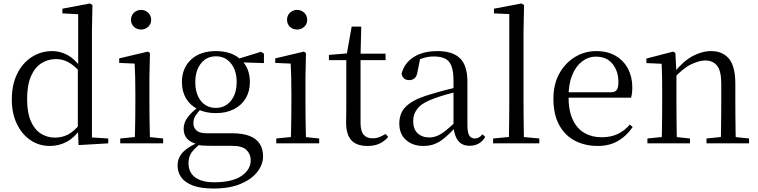

<svg xmlns="http://www.w3.org/2000/svg" viewBox="-20 -825 4365 1105"><path d="M267 15Q204 15 154.5 -19Q105 -53 76.5 -113Q48 -173 48 -252Q48 -338 79 -400.5Q110 -463 163 -497Q216 -531 281 -531Q325 -531 366.5 -509.5Q408 -488 444 -438H453L441 -411Q405 -450 372.5 -467.5Q340 -485 303 -485Q257 -485 219 -461.5Q181 -438 158.5 -387Q136 -336 136 -254Q136 -178 157 -129Q178 -80 214.5 -56.5Q251 -33 296 -33Q337 -33 371 -50.5Q405 -68 439 -110L452 -82H442Q409 -33 364 -9Q319 15 267 15ZM432 10 428 -89V-92V-431L430 -440V-743L339 -748V-775L498 -805L512 -796L509 -644V-34L603 -28V0Z M672 0V-28L782 -39H813L919 -28V0ZM755 0Q756 -24 757 -65Q758 -106 758.5 -150.5Q759 -195 759 -229V-289Q759 -340 758 -381Q757 -422 755 -459L666 -463V-489L831 -528L843 -520L840 -380V-229Q840 -195 840.5 -150.5Q841 -106 842 -65Q843 -24 844 0ZM792 -655Q768 -655 751 -670.5Q734 -686 734 -711Q734 -736 751 -752Q768 -768 792 -768Q815 -768 832.5 -752Q850 -736 850 -711Q850 -686 832.5 -670.5Q815 -655 792 -655Z M1210 260Q1135 260 1089.5 242.5Q1044 225 1023 195.5Q1002 166 1002 128Q1002 81 1035.5 48Q1069 15 1135 -11L1140 -2Q1101 27 1083 52Q1065 77 1065 114Q1065 168 1103.5 196Q1142 224 1212 224Q1317 224 1370 187.5Q1423 151 1423 97Q1423 63 1399 38.5Q1375 14 1312 14H1189Q1166 14 1148 13Q1130 12 1114 7V4Q1037 -15 1037 -84Q1037 -116 1056.5 -145Q1076 -174 1121 -209V-218L1144 -206Q1118 -179 1105.5 -160Q1093 -141 1093 -116Q1093 -90 1111 -74Q1129 -58 1170 -58H1316Q1377 -58 1416.5 -42.5Q1456 -27 1475 3Q1494 33 1494 75Q1494 121 1461.5 163.5Q1429 206 1365.5 233Q1302 260 1210 260ZM1222 -174Q1162 -174 1118 -196.5Q1074 -219 1050.5 -259Q1027 -299 1027 -352Q1027 -433 1079.5 -482Q1132 -531 1223 -531Q1269 -531 1306 -518Q1343 -505 1367 -480L1370 -478Q1418 -432 1418 -352Q1418 -299 1394 -259Q1370 -219 1326 -196.5Q1282 -174 1222 -174ZM1222 -204Q1276 -204 1309 -245Q1342 -286 1342 -353Q1342 -420 1309 -460.5Q1276 -501 1223 -501Q1169 -501 1136.5 -460Q1104 -419 1104 -352Q1104 -285 1136 -244.5Q1168 -204 1222 -204ZM1337 -467V-484H1343L1482 -527L1499 -516V-462Z M1570 0V-28L1680 -39H1711L1817 -28V0ZM1653 0Q1654 -24 1655 -65Q1656 -106 1656.5 -150.5Q1657 -195 1657 -229V-289Q1657 -340 1656 -381Q1655 -422 1653 -459L1564 -463V-489L1729 -528L1741 -520L1738 -380V-229Q1738 -195 1738.5 -150.5Q1739 -106 1740 -65Q1741 -24 1742 0ZM1690 -655Q1666 -655 1649 -670.5Q1632 -686 1632 -711Q1632 -736 1649 -752Q1666 -768 1690 -768Q1713 -768 1730.5 -752Q1748 -736 1748 -711Q1748 -686 1730.5 -670.5Q1713 -655 1690 -655Z M2014 -479V-516H2199V-479ZM2095 15Q2032 15 2002 -18Q1972 -51 1972 -118Q1972 -142 1972.5 -161Q1973 -180 1973 -207V-479H1873V-509L1994 -519L1974 -504L2004 -672H2059L2055 -501V-489V-118Q2055 -71 2072.5 -50Q2090 -29 2123 -29Q2145 -29 2162 -35.5Q2179 -42 2199 -54L2214 -37Q2193 -12 2164 1.5Q2135 15 2095 15Z M2416 15Q2356 15 2317 -19Q2278 -53 2278 -115Q2278 -154 2295 -184.5Q2312 -215 2351.5 -239Q2391 -263 2457 -282Q2499 -295 2545 -307Q2591 -319 2631 -328V-303Q2591 -293 2550 -281.5Q2509 -270 2475 -257Q2411 -234 2384.5 -202Q2358 -170 2358 -128Q2358 -82 2383.5 -58Q2409 -34 2451 -34Q2474 -34 2496 -43Q2518 -52 2546 -74Q2574 -96 2612 -134L2621 -87H2597Q2566 -54 2538.5 -31Q2511 -8 2482 3.5Q2453 15 2416 15ZM2683 14Q2638 14 2615.5 -16.5Q2593 -47 2590 -100V-103V-359Q2590 -415 2578 -445.5Q2566 -476 2541 -488Q2516 -500 2476 -500Q2447 -500 2418 -491.5Q2389 -483 2356 -465L2399 -492L2383 -413Q2379 -386 2366.5 -375Q2354 -364 2335 -364Q2299 -364 2291 -400Q2306 -461 2360 -496Q2414 -531 2498 -531Q2585 -531 2627.5 -489.5Q2670 -448 2670 -355V-108Q2670 -61 2681 -44.5Q2692 -28 2712 -28Q2725 -28 2735 -33.5Q2745 -39 2757 -52L2773 -37Q2757 -11 2734.5 1.5Q2712 14 2683 14Z M2818 0V-28L2934 -39H2966L3084 -28V0ZM2908 0Q2909 -31 2909.5 -70.5Q2910 -110 2910.5 -151.5Q2911 -193 2911 -229V-744L2823 -748V-775L2981 -805L2996 -796L2993 -641V-229Q2993 -193 2993.5 -151.5Q2994 -110 2994.5 -70.5Q2995 -31 2996 0Z M3420 15Q3347 15 3289 -15Q3231 -45 3198 -106Q3165 -167 3165 -257Q3165 -341 3199.5 -402.5Q3234 -464 3290 -497.5Q3346 -531 3412 -531Q3477 -531 3523.5 -503.5Q3570 -476 3594.5 -429Q3619 -382 3619 -323Q3619 -287 3612 -263H3204V-294H3494Q3521 -294 3530 -308Q3539 -322 3539 -352Q3539 -416 3505 -457.5Q3471 -499 3410 -499Q3366 -499 3330 -471.5Q3294 -444 3273 -392.5Q3252 -341 3252 -269Q3252 -188 3276.5 -136Q3301 -84 3344 -59.5Q3387 -35 3442 -35Q3495 -35 3534.5 -53.5Q3574 -72 3605 -108L3621 -94Q3588 -44 3538 -14.5Q3488 15 3420 15Z M3706 0V-28L3814 -39H3847L3951 -28V0ZM3788 0Q3789 -24 3789.5 -65Q3790 -106 3790.5 -150.5Q3791 -195 3791 -229V-289Q3791 -341 3790.5 -381Q3790 -421 3788 -458L3700 -462V-488L3854 -528L3867 -520L3873 -403V-402V-229Q3873 -195 3873.5 -150.5Q3874 -106 3874.5 -65Q3875 -24 3876 0ZM4046 0V-28L4153 -39H4186L4291 -28V0ZM4128 0Q4129 -24 4129.5 -64.5Q4130 -105 4130.5 -149.5Q4131 -194 4131 -229V-344Q4131 -418 4106.5 -447.5Q4082 -477 4039 -477Q4005 -477 3958 -455Q3911 -433 3856 -372L3848 -406H3858Q3912 -473 3966 -502Q4020 -531 4073 -531Q4138 -531 4175 -487.5Q4212 -444 4212 -342V-229Q4212 -194 4212.5 -149.5Q4213 -105 4213.5 -64.5Q4214 -24 4215 0Z"/></svg>

Font: Noto Serif KR ExtraLight
Style: Regular
Weight: 400
Version: Version 2.002-H1;hotconv 1.1.0;makeotfexe 2.6.0